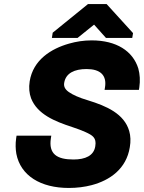

<svg xmlns="http://www.w3.org/2000/svg" viewBox="-20 -921 713 951"><path d="M60 -236C56 -208 57 -182 61 -159C82 -51 181 10 321 10C361 10 400 5 434 -4C525 -28 606 -85 623 -192C628 -221 627 -248 620 -272C595 -358 507 -396 416 -424C372 -437 341 -451 321 -465C301 -479 295 -494 298 -511C306 -559 349 -579 409 -579C476 -579 510 -549 500 -488L498 -476H668L670 -488C675 -522 673 -553 665 -582C638 -668 557 -721 434 -721C394 -721 357 -715 322 -705C234 -680 144 -625 127 -518C122 -487 125 -458 134 -434C165 -355 251 -320 337 -292C365 -283 387 -274 403 -267C438 -251 459 -239 452 -197C445 -150 403 -131 344 -131C262 -131 220 -158 232 -236L234 -249H62ZM237 -733H364L446 -799L505 -733H635L639 -757L508 -901H416L241 -759Z"/></svg>

Font: Asimov Pro
Style: UltObl
Weight: 900
Designer: Google
Version: Version 2.000980; 2014